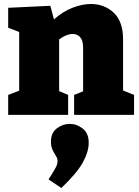

<svg xmlns="http://www.w3.org/2000/svg" viewBox="-20 -575 694 961"><path d="M21 0V-100L76 -121V-415L21 -436V-536L232 -546L250 -478Q294 -517 342.5 -536Q391 -555 435 -555Q503 -555 549.5 -511Q596 -467 596 -378V-122L651 -100V0H351V-100L396 -118V-336Q396 -372 381.5 -388.5Q367 -405 344 -405Q313 -405 276 -378V-119L321 -100V0ZM287 366 223 323Q249 282 258.5 264.5Q268 247 268 232Q268 218 260 205.5Q252 193 243.5 176Q235 159 235 134Q235 90 264.5 67.5Q294 45 329 45Q364 45 394 68.5Q424 92 424 139Q424 185 394 239Q364 293 287 366Z"/></svg>

Font: Bitter Black
Style: Regular
Weight: 900
Designer: Sol Matas, and Bitter project Authors
Foundry: Sol Matas
Version: Version 2.001